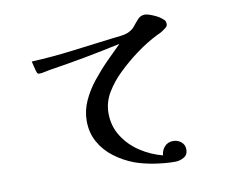

<svg xmlns="http://www.w3.org/2000/svg" viewBox="-81 -828 1162 960"><g transform="rotate(-10 500.0 -348.5)"><path d="M811 -658Q811 -648 800 -639.5Q789 -631 781 -626Q775 -622 768.5 -619Q762 -616 755 -613Q699 -585 645.5 -545.5Q592 -506 547 -462Q507 -424 477 -375Q447 -326 447 -269Q447 -204 480.5 -151.5Q514 -99 567 -64.5Q620 -30 679 -15Q681 -41 697.5 -59Q714 -77 741 -77Q764 -77 781.5 -62.5Q799 -48 799 -24Q799 3 778 15Q757 27 734 27Q686 27 631 18.5Q576 10 531 -6Q478 -26 432.5 -60Q387 -94 360 -142Q333 -190 333 -250Q333 -302 355 -351Q377 -400 412.5 -444.5Q448 -489 487.5 -529Q527 -569 561 -602Q470 -582 378.5 -565Q287 -548 195 -534Q182 -532 168 -528.5Q154 -525 140 -525Q132 -525 129 -534Q124 -548 121 -562.5Q118 -577 114 -591Q221 -596 326 -609.5Q431 -623 537 -636Q554 -638 573.5 -640Q593 -642 609 -648Q634 -658 648 -676Q662 -694 676 -709Q690 -724 712 -724Q721 -724 736.5 -718.5Q752 -713 766.5 -706Q781 -699 788 -693Q799 -685 805 -678.5Q811 -672 811 -658Z"/></g></svg>

Font: Kaisei Decol
Style: Bold
Weight: 700
Designer: Font-Kai, 金井和夫
Foundry: KAZUO KANAI
Version: Version 5.003